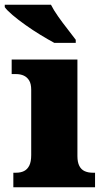

<svg xmlns="http://www.w3.org/2000/svg" viewBox="-44 -786 440 806"><path d="M12 0V-61H24Q43 -61 57 -68Q71 -75 79 -91Q87 -107 87 -135V-409Q87 -434 78.5 -448Q70 -462 56 -468.5Q42 -475 24 -475H5V-536H281V-131Q281 -105 289 -89.5Q297 -74 311.5 -67.5Q326 -61 344 -61H355V0ZM184 -606Q158 -620 126 -639.5Q94 -659 63 -681Q32 -703 8.5 -723Q-15 -743 -24 -756V-766H170Q181 -744 200 -717Q219 -690 239.5 -664Q260 -638 274 -619V-606Z"/></svg>

Font: Noto Serif Khmer Black
Style: Regular
Weight: 900
Version: Version 2.003